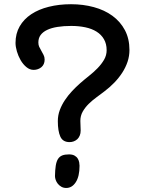

<svg xmlns="http://www.w3.org/2000/svg" viewBox="-20 -889 701 924"><path d="M314.9 -205.1Q282.2 -205.1 270.3 -231.7Q258.3 -258.3 258.3 -306.2Q258.3 -334 267.8 -359.4Q277.3 -384.8 292.7 -407.7Q308.1 -430.7 327.1 -450.9Q346.2 -471.2 365.7 -488.3Q385.7 -505.9 408.2 -523.7Q430.7 -541.5 449.5 -560.8Q468.3 -580.1 480.7 -601.3Q493.2 -622.6 493.2 -647.5Q493.2 -678.2 480.2 -700.4Q467.3 -722.7 444.6 -736.8Q421.9 -751 390.6 -757.6Q359.4 -764.2 322.8 -764.2Q286.1 -764.2 256.8 -759.5Q227.5 -754.9 207 -745.1Q186.5 -735.4 175.5 -720.5Q164.6 -705.6 164.6 -684.6Q164.6 -672.9 168.5 -664.1Q172.4 -655.3 179.2 -644Q184.6 -634.3 189.7 -624.5Q194.8 -614.7 194.8 -602.1Q194.8 -590.3 190.7 -581.1Q186.5 -571.8 179.2 -565.7Q171.9 -559.6 162.4 -556.2Q152.8 -552.7 142.1 -552.7Q123 -552.7 106.9 -566.2Q90.8 -579.6 79.3 -599.4Q67.9 -619.1 61.3 -641.6Q54.7 -664.1 54.7 -682.6Q54.7 -727.5 74.7 -762.2Q94.7 -796.9 130.4 -820.6Q166 -844.2 215.1 -856.4Q264.2 -868.7 321.8 -868.7Q380.4 -868.7 431.6 -854.7Q482.9 -840.8 521 -813Q559.1 -785.2 581.1 -743.9Q603 -702.6 603 -648.4Q603 -619.1 593.8 -591.6Q584.5 -564 568.1 -538.8Q551.8 -513.7 529.8 -491Q507.8 -468.3 482.4 -449.2Q464.8 -435.5 444.6 -420.9Q424.3 -406.2 407 -389.2Q389.6 -372.1 378.2 -352.1Q366.7 -332 366.7 -307.1Q366.7 -296.4 367.4 -285.4Q368.2 -274.4 368.2 -260.7Q368.2 -247.1 363.8 -236.6Q359.4 -226.1 352.1 -219.2Q344.7 -212.4 335 -208.7Q325.2 -205.1 314.9 -205.1ZM244.6 -41.5Q245.1 -71.3 248.3 -91.6Q251.5 -111.8 259 -123.8Q266.6 -135.7 279.3 -140.9Q292 -146 312 -146Q328.6 -146 338.9 -140.1Q349.1 -134.3 354.2 -125.7Q359.4 -117.2 361.1 -107.7Q362.8 -98.1 362.8 -91.3Q362.8 -40 344.7 -12.2Q326.7 15.6 298.8 15.6Q285.6 15.6 275.4 9.8Q265.1 3.9 258.3 -4.6Q251.5 -13.2 248 -23.2Q244.6 -33.2 244.6 -41.5Z"/></svg>

Font: Autour One
Style: Regular
Weight: 400
Version: Version 1.007; ttfautohint (v0.92) -l 24 -r 24 -G 200 -x 7 -